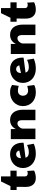

<svg xmlns="http://www.w3.org/2000/svg" viewBox="1536 -2266 738 3851"><g transform="rotate(-90 1905.5 -341.0)"><path d="M409.7 -26.4Q341.8 7.8 259.3 7.8Q216.8 7.8 183.6 -6.1Q150.4 -20 127.7 -46.1Q105 -72.3 93.3 -109.1Q81.5 -146 81.5 -192.4L82.5 -377H19V-501H98.1L190.9 -690.4H292.5V-501H407.7V-377H292.5V-207Q292.5 -180.7 309.6 -167.5Q326.7 -154.3 356 -154.3Q378.9 -154.3 401.9 -166Z M775.4 -132.3Q843.8 -132.3 922.9 -167.5L947.3 -33.2Q856.4 7.8 743.2 7.8Q680.2 7.8 628.2 -11.5Q576.2 -30.8 538.8 -65.2Q501.5 -99.6 480.7 -147Q460 -194.3 460 -250Q460 -308.6 481.7 -356.2Q503.4 -403.8 541 -437.7Q578.6 -471.7 628.9 -490Q679.2 -508.3 736.3 -508.3Q793.9 -508.3 837.4 -489Q880.9 -469.7 909.9 -436.3Q939 -402.8 953.4 -358.2Q967.8 -313.5 967.8 -262.7Q967.8 -255.9 967.3 -249.5Q966.8 -243.2 965.8 -237.3L666 -198.2Q677.7 -163.1 705.1 -147.7Q732.4 -132.3 775.4 -132.3ZM812.5 -324.2Q795.4 -386.7 736.3 -386.7Q717.8 -386.7 703.1 -379.4Q688.5 -372.1 678.5 -359.1Q668.5 -346.2 663.1 -328.4Q657.7 -310.5 657.2 -290Z M1040 -493.7H1241.2V-391.6Q1270.5 -450.7 1316.7 -479.5Q1362.8 -508.3 1424.8 -508.3Q1474.6 -508.3 1512.7 -489.7Q1550.8 -471.2 1576.9 -437.3Q1603 -403.3 1616.5 -355.7Q1629.9 -308.1 1629.9 -250V0H1419.9V-270.5Q1419.9 -290 1416.3 -306.6Q1412.6 -323.2 1404.5 -335.2Q1396.5 -347.2 1384.3 -353.8Q1372.1 -360.4 1354.5 -360.4Q1333 -360.4 1314.9 -349.9Q1296.9 -339.4 1283.4 -324.2Q1270 -309.1 1261.7 -292.7Q1253.4 -276.4 1251 -264.6V0H1040Z M2107.9 -335Q2055.2 -351.6 2010.3 -351.6Q1987.3 -351.6 1969 -344.2Q1950.7 -336.9 1937.7 -323.7Q1924.8 -310.5 1917.7 -291.7Q1910.6 -272.9 1910.6 -250Q1910.6 -227.1 1917.7 -208.3Q1924.8 -189.5 1938 -175.8Q1951.2 -162.1 1970 -154.8Q1988.8 -147.5 2012.2 -147.5Q2056.6 -147.5 2106 -164.1L2125.5 -24.4Q2087.9 -4.9 2052 1.5Q2016.1 7.8 1974.1 7.8Q1915 7.8 1865.2 -10.7Q1815.4 -29.3 1779.3 -63Q1743.2 -96.7 1722.9 -144.3Q1702.6 -191.9 1702.6 -250Q1702.6 -308.1 1724.6 -355.7Q1746.6 -403.3 1783.9 -437.3Q1821.3 -471.2 1870.6 -489.7Q1919.9 -508.3 1974.1 -508.3Q1998 -508.3 2017.3 -506.6Q2036.6 -504.9 2054.2 -500.2Q2071.8 -495.6 2089.4 -487.8Q2106.9 -480 2127.4 -467.8Z M2482.9 -132.3Q2551.3 -132.3 2630.4 -167.5L2654.8 -33.2Q2564 7.8 2450.7 7.8Q2387.7 7.8 2335.7 -11.5Q2283.7 -30.8 2246.3 -65.2Q2209 -99.6 2188.2 -147Q2167.5 -194.3 2167.5 -250Q2167.5 -308.6 2189.2 -356.2Q2210.9 -403.8 2248.5 -437.7Q2286.1 -471.7 2336.4 -490Q2386.7 -508.3 2443.8 -508.3Q2501.5 -508.3 2544.9 -489Q2588.4 -469.7 2617.4 -436.3Q2646.5 -402.8 2660.9 -358.2Q2675.3 -313.5 2675.3 -262.7Q2675.3 -255.9 2674.8 -249.5Q2674.3 -243.2 2673.3 -237.3L2373.5 -198.2Q2385.3 -163.1 2412.6 -147.7Q2439.9 -132.3 2482.9 -132.3ZM2520 -324.2Q2502.9 -386.7 2443.8 -386.7Q2425.3 -386.7 2410.6 -379.4Q2396 -372.1 2386 -359.1Q2376 -346.2 2370.6 -328.4Q2365.2 -310.5 2364.7 -290Z M2747.6 -493.7H2948.7V-391.6Q2978 -450.7 3024.2 -479.5Q3070.3 -508.3 3132.3 -508.3Q3182.1 -508.3 3220.2 -489.7Q3258.3 -471.2 3284.4 -437.3Q3310.5 -403.3 3324 -355.7Q3337.4 -308.1 3337.4 -250V0H3127.4V-270.5Q3127.4 -290 3123.8 -306.6Q3120.1 -323.2 3112.1 -335.2Q3104 -347.2 3091.8 -353.8Q3079.6 -360.4 3062 -360.4Q3040.5 -360.4 3022.5 -349.9Q3004.4 -339.4 2991 -324.2Q2977.5 -309.1 2969.2 -292.7Q2960.9 -276.4 2958.5 -264.6V0H2747.6Z M3785.6 -26.4Q3717.8 7.8 3635.3 7.8Q3592.8 7.8 3559.6 -6.1Q3526.4 -20 3503.7 -46.1Q3481 -72.3 3469.2 -109.1Q3457.5 -146 3457.5 -192.4L3458.5 -377H3395V-501H3474.1L3566.9 -690.4H3668.5V-501H3783.7V-377H3668.5V-207Q3668.5 -180.7 3685.5 -167.5Q3702.6 -154.3 3731.9 -154.3Q3754.9 -154.3 3777.8 -166Z"/></g></svg>

Font: Paytone One
Style: Regular
Weight: 400
Designer: vernon adams
Foundry: vernon adams
Version: 1.000